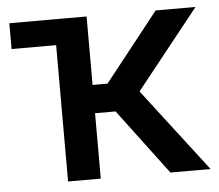

<svg xmlns="http://www.w3.org/2000/svg" viewBox="-44 -589 728 637"><g transform="rotate(-5 320.0 -270.0)"><path d="M9.3 -454.1V-540H205.1V-454.1ZM157.7 0V-540H266.6V-312H316.4L496.6 -540H629.4L419.9 -276.9L632.3 0H498.5L335 -217.8H266.6V0Z"/></g></svg>

Font: V-Inter
Style: Medium-500
Weight: 500
Designer: Rasmus Andersson
Foundry: rsms
Version: Version 4.000;git-4146feb